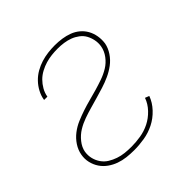

<svg xmlns="http://www.w3.org/2000/svg" viewBox="-145 -655 789 789"><g transform="rotate(-45 250.0 -260.0)"><path d="M204 8Q182 8 160.5 5.5Q139 3 119.5 -4Q100 -11 83 -23Q66 -35 54.5 -52Q43 -69 38 -90Q33 -111 37 -133Q41 -156 54.5 -176.5Q68 -197 87.5 -212Q107 -227 129.5 -236.5Q152 -246 174.5 -253.5Q197 -261 220 -267Q243 -273 265.5 -279.5Q288 -286 311 -294Q334 -302 354.5 -314.5Q375 -327 390 -347Q405 -367 409 -390Q412 -408 408.5 -425.5Q405 -443 397 -457.5Q389 -472 375 -482.5Q361 -493 345 -499Q329 -505 311.5 -507.5Q294 -510 276 -510Q258 -510 240.5 -508Q223 -506 206 -501Q189 -496 172 -487Q155 -478 142 -465Q129 -452 119.5 -435.5Q110 -419 107 -401V-400H88V-402Q91 -421 101 -440Q111 -459 126 -474.5Q141 -490 159.5 -500.5Q178 -511 197.5 -517Q217 -523 237 -525.5Q257 -528 277 -528Q298 -528 318.5 -525Q339 -522 357.5 -515Q376 -508 391 -495.5Q406 -483 415.5 -466Q425 -449 428.5 -428.5Q432 -408 429 -387Q425 -365 411 -344Q397 -323 377.5 -308.5Q358 -294 336 -284Q314 -274 291.5 -267Q269 -260 246.5 -253.5Q224 -247 201 -240.5Q178 -234 155.5 -226Q133 -218 112.5 -205.5Q92 -193 76 -173Q60 -153 56 -131Q53 -111 57.5 -93Q62 -75 72.5 -60Q83 -45 98.5 -35.5Q114 -26 131.5 -20Q149 -14 167.5 -12Q186 -10 206 -10Q232 -10 259.5 -14.5Q287 -19 312 -31.5Q337 -44 357.5 -65.5Q378 -87 387 -113L405 -106Q395 -78 372.5 -54Q350 -30 322 -16Q294 -2 263.5 3Q233 8 204 8Z"/></g></svg>

Font: Iosevka Thin
Style: Italic
Weight: 100
Italic angle: -9°
Monospace: yes
Designer: Belleve Invis
Foundry: Belleve Invis
Version: Version 32.5.0; ttfautohint (v1.8.4)